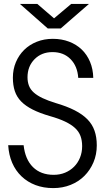

<svg xmlns="http://www.w3.org/2000/svg" viewBox="-20 -951 538 984"><path d="M82 -931 225 -805H291L436 -931H345L257 -857L171 -931ZM22 -207Q25 -157 42.5 -116.5Q60 -76 90.5 -47Q121 -18 162 -2.5Q203 13 253 13Q301 13 342 -3.5Q383 -20 412.5 -49.5Q442 -79 459 -119Q476 -159 476 -206Q476 -248 464.5 -281Q453 -314 428 -339.5Q403 -365 363 -385.5Q323 -406 265 -423Q226 -435 198.5 -448Q171 -461 153.5 -476.5Q136 -492 128.5 -511.5Q121 -531 121 -555Q121 -611 157 -647.5Q193 -684 249 -684Q306 -684 341.5 -648Q377 -612 381 -552H458Q457 -597 441.5 -634Q426 -671 399 -697Q372 -723 334 -737.5Q296 -752 251 -752Q206 -752 168.5 -737Q131 -722 104 -695.5Q77 -669 61.5 -632.5Q46 -596 46 -553Q46 -514 56 -484Q66 -454 88.5 -431Q111 -408 147.5 -389.5Q184 -371 236 -356Q282 -343 313.5 -328Q345 -313 364.5 -295Q384 -277 392.5 -254Q401 -231 401 -202Q401 -170 390 -143Q379 -116 359.5 -96.5Q340 -77 313.5 -66Q287 -55 255 -55Q189 -55 149 -94.5Q109 -134 101 -207Z"/></svg>

Font: Involve
Style: Regular
Weight: 400
Designer: Stefan Peev
Foundry: Context Ltd.
Version: Version 1.001